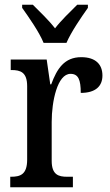

<svg xmlns="http://www.w3.org/2000/svg" viewBox="-20 -786 463 806"><path d="M163 -606H259C278 -651 322 -715 349 -753V-766H304C275 -737 237 -701 211 -667C185 -701 147 -737 118 -766H73V-753C100 -715 145 -651 163 -606ZM23 0H286V-44H262C226 -44 197 -52 197 -111V-274C197 -361 221 -476 276 -476C309 -476 319 -451 319 -396C381 -396 410 -424 410 -469C410 -515 382 -546 321 -546C250 -546 219 -497 195 -432H191L176 -536H25V-492H28C66 -492 94 -483 94 -424V-116C94 -53 65 -44 26 -44H23Z"/></svg>

Font: Noto Serif Myanmar Condensed Medium
Style: Regular
Weight: 500
Width: 3
Designer: Ben Mitchell and the Monotype Design Team
Foundry: Monotype Imaging Inc.
Version: Version 2.106